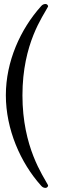

<svg xmlns="http://www.w3.org/2000/svg" viewBox="-20 -794 294 958"><path d="M207.7 143.5C214.8 143.5 221.6 135.7 219.5 129.6C195.3 82.7 92 -58.9 92 -318.2C92 -577.8 195.3 -713.4 219.5 -760.7C221.6 -765.6 215.2 -774.1 208.1 -774.1C197.4 -774.1 191.1 -770.2 184.7 -762.8C82 -648.4 9.2 -487.6 9.2 -318.9C9.2 -149.1 82 17.8 184.7 132.1C191.1 139.6 197.4 143.5 207.7 143.5Z"/></svg>

Font: Margiela Serif
Style: Regular
Weight: 400
Designer: Andreas Faust, Stefan Endress
Version: Version 1.002;FEAKit 1.0